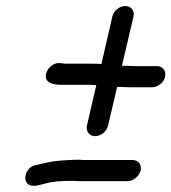

<svg xmlns="http://www.w3.org/2000/svg" viewBox="-20 -604 568 636"><path d="M446 -40C450 -59 438 -74 419 -74H270C261 -74 251 -74 241 -75C219 -75 199 -73 179 -72C152 -70 123 -63 99 -57C68 -53 53 -10 73 6C87 17 110 9 130 4C158 -4 191 -5 223 -5C234 -4 244 -4 254 -4H403C422 -4 442 -21 446 -40ZM352 -549 316 -392C305 -393 295 -393 285 -393H200C194 -393 186 -394 180 -395C161 -398 140 -382 134 -364C123 -331 153 -323 184 -323H269C278 -323 285 -323 294 -322H299L268 -188C264 -169 276 -153 295 -153C314 -153 334 -169 338 -188L368 -316H385C396 -315 405 -315 414 -315H484C503 -315 523 -331 527 -350C531 -369 519 -385 500 -385H430C423 -385 414 -385 403 -386H384L422 -549C427 -569 414 -584 395 -584C376 -584 357 -569 352 -549Z"/></svg>

Font: Electronic
Style: BdIt
Weight: 700
Version: Version 1.011